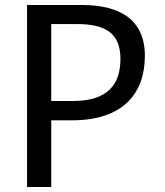

<svg xmlns="http://www.w3.org/2000/svg" viewBox="-20 -750 660 770"><path d="M185.5 0V-267.5H269C474 -267.5 561 -376 561 -526C561 -676.5 454 -730 308 -730H88.5V0ZM272.5 -345H185.5V-653.5H288.5C402 -653.5 463 -617.5 463 -514C463 -410.5 411.5 -345 272.5 -345Z"/></svg>

Font: Monaspace Neon
Style: Regular
Weight: 400
Designer: Riley Cran & the Lettermatic Team
Foundry: Lettermatic
Version: Version 1.200 (Monaspace Neon)